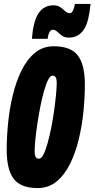

<svg xmlns="http://www.w3.org/2000/svg" viewBox="-20 -945 480 975"><path d="M171 10Q85 10 49.5 -37Q14 -84 14 -184Q14 -247 21 -319Q28 -391 44.5 -460Q61 -529 88.5 -585.5Q116 -642 156.5 -676Q197 -710 253 -710Q340 -710 375.5 -663Q411 -616 411 -516Q411 -453 404 -381Q397 -309 380.5 -240Q364 -171 336.5 -114.5Q309 -58 268 -24Q227 10 171 10ZM178 -139Q190 -139 201 -161Q212 -183 222 -219Q232 -255 240.5 -298Q249 -341 255 -384.5Q261 -428 264.5 -464Q268 -500 268 -522Q268 -545 262.5 -553Q257 -561 246 -561Q235 -561 224 -539Q213 -517 203 -481Q193 -445 184.5 -402Q176 -359 169.5 -315.5Q163 -272 159.5 -236Q156 -200 156 -178Q156 -155 161.5 -147Q167 -139 178 -139ZM142 -748Q143 -760 144.5 -771.5Q146 -783 147 -793Q158 -859 184 -888.5Q210 -918 251 -918Q273 -918 287 -908Q301 -898 311.5 -888Q322 -878 335 -878Q345 -878 351 -892.5Q357 -907 359 -918Q359 -918 359.5 -921Q360 -924 360 -925H440Q437 -900 434 -881Q424 -814 397.5 -784Q371 -754 330 -754Q308 -754 294.5 -764Q281 -774 270.5 -784Q260 -794 248 -794Q237 -794 230.5 -780.5Q224 -767 223 -754Q223 -754 222.5 -751.5Q222 -749 222 -748Z"/></svg>

Font: Georama ExtraCondensed ExtraBold
Style: Italic
Weight: 800
Width: 2
Italic angle: -9°
Designer: Jean-Baptiste Levee
Foundry: Production Type
Version: Version 1.000